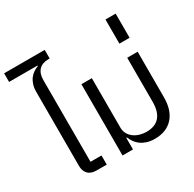

<svg xmlns="http://www.w3.org/2000/svg" viewBox="-192 -1063 1289 1274"><g transform="rotate(-30 452.5 -426.5)"><path d="M202 0Q159 0 137.5 -23Q116 -46 116 -84V-651Q116 -683 124 -707Q132 -731 145 -748Q158 -765 175 -776.5Q192 -788 211 -795V-799H-7V-865H304V-799H294Q246 -799 221 -772Q196 -745 196 -696V-70H280V0Z M644 12Q609 12 583 3.5Q557 -5 538 -19Q519 -33 506.5 -51Q494 -69 486 -89H481V0H401V-546H481V-168Q481 -140 493 -119Q505 -98 524.5 -84Q544 -70 568.5 -63Q593 -56 619 -56Q685 -56 718.5 -94.5Q752 -133 752 -208V-546H832V-198Q832 -97 782 -42.5Q732 12 644 12Z M754 -838H832V-653H754Z"/></g></svg>

Font: IBM Plex Sans Thai
Style: Regular
Weight: 400
Designer: Mike Abbink, Paul van der Laan, Pieter van Rosmalen, Ben Mitchell, Mark Frömberg
Foundry: Bold Monday
Version: Version 1.1